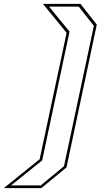

<svg xmlns="http://www.w3.org/2000/svg" viewBox="-100 -770 520 990"><path d="M113 200H-80.5L104.5 51L243.5 -601L121.5 -750H315L399 -643L243 93ZM110 186 230 87 384 -637 306 -736H153L258.5 -607L117.5 57L-43 186Z"/></svg>

Font: Tourney Condensed Thin
Style: Italic
Weight: 100
Width: 3
Italic angle: -12°
Designer: Tyler Finck
Foundry: Etcetera Type Co
Version: Version 1.010; ttfautohint (v1.8.3)